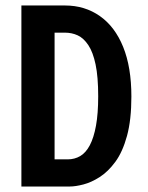

<svg xmlns="http://www.w3.org/2000/svg" viewBox="-20 -680 541 700"><path d="M123 0V-99H227Q252 -99 272.5 -111Q293 -123 307.5 -150.5Q322 -178 330 -222Q338 -266 338 -329Q338 -400 328.5 -445Q319 -490 302 -515.5Q285 -541 263.5 -551Q242 -561 216 -561H123V-660H217Q289 -660 344 -621.5Q399 -583 429 -509Q459 -435 459 -328Q459 -243 443 -184.5Q427 -126 400.5 -90Q374 -54 343.5 -34.5Q313 -15 284 -7.5Q255 0 234 0ZM58 0V-660H179V0Z"/></svg>

Font: Bricolage Grotesque Condensed SemiBold
Style: Regular
Weight: 600
Width: 3
Designer: Mathieu Triay
Foundry: Atelier Triay
Version: Version 1.000;gftools[0.9.30]